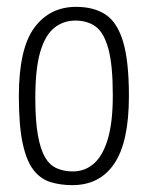

<svg xmlns="http://www.w3.org/2000/svg" viewBox="-20 -530 432 560"><path d="M191 10Q156 10 127 1Q98 -8 77.5 -34.5Q57 -61 46 -112.5Q35 -164 35 -249Q35 -388 80 -449Q125 -510 202 -510Q254 -510 288 -487.5Q322 -465 339 -408.5Q356 -352 356 -250Q356 -116 313.5 -53Q271 10 191 10ZM192 -30Q228 -30 254 -53Q280 -76 294.5 -124.5Q309 -173 309 -252Q309 -341 296 -388Q283 -435 259 -452.5Q235 -470 200 -470Q165 -470 138.5 -449Q112 -428 97.5 -379Q83 -330 83 -244Q83 -178 90.5 -136Q98 -94 111.5 -71Q125 -48 146 -39Q167 -30 192 -30Z"/></svg>

Font: Yanone Kaffeesatz Light
Style: Regular
Weight: 300
Designer: Yanone (Cyrillic: Daniel Pouzeot, Huerta Tipografica, and Cyreal)
Foundry: Yanone
Version: Version 2.003